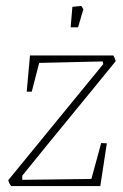

<svg xmlns="http://www.w3.org/2000/svg" viewBox="-20 -627 415 647"><path d="M321 -145 340 -144 318 0H18Q9 -11 8 -20L264 -333Q290 -364 328 -411L326 -420L112 -415L87 -318H70L81 -440H362Q365 -436 370 -421L295 -329Q112 -106 55 -35V-21L288 -24ZM224 -604 254 -607 261 -596 243 -535H218Z"/></svg>

Font: Grenze Thin
Style: Italic
Weight: 250
Italic angle: -10°
Designer: Renata Polastri
Foundry: Omnibus-Type
Version: Version 1.002; ttfautohint (v1.8)